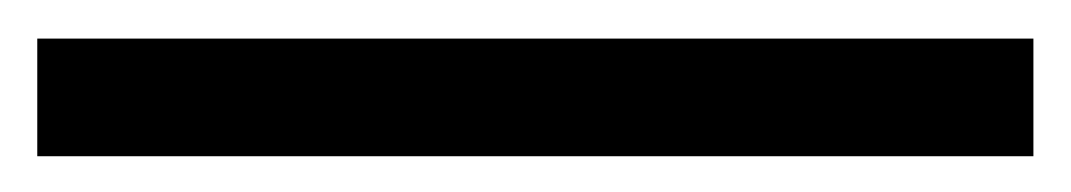

<svg xmlns="http://www.w3.org/2000/svg" viewBox="-24 42 569 102"><path d="M-4.2 125V62.5H525V125Z"/></svg>

Font: co2trust
Style: Regular
Weight: 400
Designer: Kristian Moeller
Foundry: Dicotype
Version: Version 1.000